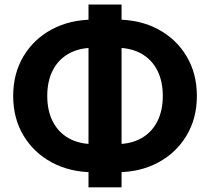

<svg xmlns="http://www.w3.org/2000/svg" viewBox="-20 -783 918 839"><path d="M389.2 -30.3Q286.1 -30.3 206.8 -73Q127.4 -115.7 82.5 -190.9Q37.6 -266.1 37.6 -363.8Q37.6 -461.4 82.5 -536.9Q127.4 -612.3 206.8 -654.8Q286.1 -697.3 389.2 -697.3H489.3Q592.3 -697.3 671.4 -654.8Q750.5 -612.3 795.4 -536.9Q840.3 -461.4 840.3 -363.8Q840.3 -266.1 795.4 -190.9Q750.5 -115.7 671.4 -73Q592.3 -30.3 489.3 -30.3ZM389.2 -153.3H489.3Q551.8 -153.3 597.2 -178.7Q642.6 -204.1 667 -251.5Q691.4 -298.8 691.4 -363.8Q691.4 -429.2 667 -476.3Q642.6 -523.4 597.2 -548.8Q551.8 -574.2 489.3 -574.2H389.2Q326.2 -574.2 280.8 -548.8Q235.4 -523.4 210.9 -476.3Q186.5 -429.2 186.5 -363.8Q186.5 -298.8 210.9 -251.5Q235.4 -204.1 280.8 -178.7Q326.2 -153.3 389.2 -153.3ZM366.7 35.6V-763.2H511.2V35.6Z"/></svg>

Font: Inter 24pt
Style: Bold
Weight: 700
Designer: Rasmus Andersson
Foundry: rsms
Version: Version 4.001;git-66647c0bb